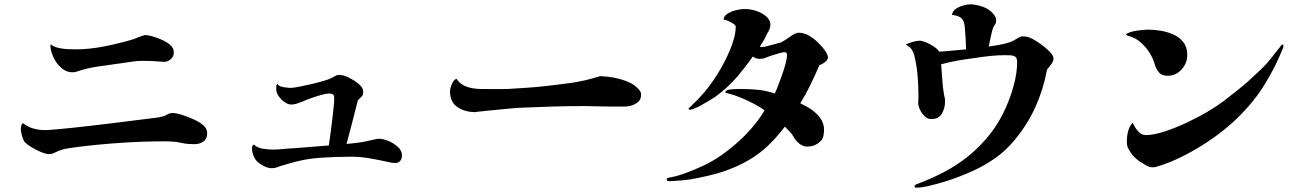

<svg xmlns="http://www.w3.org/2000/svg" viewBox="-20 -803 6040 887"><path d="M937 -186Q937 -161 919.5 -149Q902 -137 879 -137Q865 -137 850.5 -138Q836 -139 822 -142Q802 -147 781.5 -148.5Q761 -150 740 -150Q642 -150 543 -143.5Q444 -137 346 -125Q321 -122 293 -117.5Q265 -113 242 -102Q233 -98 225.5 -94.5Q218 -91 207 -91Q193 -91 168.5 -101Q144 -111 121.5 -125.5Q99 -140 91 -151Q86 -159 81 -178Q76 -197 76 -207Q76 -212 78 -221Q80 -230 86 -234Q107 -217 133.5 -209.5Q160 -202 187 -202Q190 -202 192.5 -202Q195 -202 198 -202Q228 -204 258.5 -207Q289 -210 319 -213Q372 -219 425.5 -225Q479 -231 532 -238Q566 -242 600 -246.5Q634 -251 668 -255Q683 -257 700 -259Q717 -261 732 -265Q743 -268 753.5 -274.5Q764 -281 777 -281Q794 -281 822 -272Q850 -263 877 -250.5Q904 -238 916 -227Q926 -219 931.5 -209.5Q937 -200 937 -186ZM783 -558Q783 -542 768.5 -529.5Q754 -517 738 -517Q731 -517 727 -518Q705 -520 682 -521Q659 -522 637 -522Q612 -522 582 -517Q552 -512 527 -509Q487 -503 445 -497.5Q403 -492 363 -481Q351 -478 339 -473.5Q327 -469 314 -469Q286 -469 263 -489.5Q240 -510 226.5 -539Q213 -568 213 -593Q213 -597 214 -598Q228 -587 249 -582Q270 -577 292 -576Q314 -575 331 -575Q393 -575 465.5 -589.5Q538 -604 597 -622Q601 -624 613 -628.5Q625 -633 636 -637Q647 -641 649 -641Q664 -641 686.5 -634.5Q709 -628 730.5 -618Q752 -608 763 -598Q774 -589 778.5 -580.5Q783 -572 783 -558Z M1837 -85Q1837 -70 1829 -60Q1821 -50 1805 -50Q1790 -50 1772 -55Q1731 -64 1688 -71.5Q1645 -79 1602 -79Q1529 -79 1457 -74Q1385 -69 1314 -47Q1302 -43 1289.5 -40Q1277 -37 1265 -32Q1252 -26 1235 -26Q1219 -26 1201.5 -34.5Q1184 -43 1171 -54Q1158 -66 1151 -84Q1144 -102 1144 -120Q1144 -124 1146.5 -129Q1149 -134 1153 -135Q1169 -120 1194 -116Q1219 -112 1239 -112Q1263 -112 1287.5 -114.5Q1312 -117 1336 -118Q1377 -121 1417.5 -124.5Q1458 -128 1499 -131Q1504 -163 1508 -195Q1512 -227 1516 -259Q1518 -282 1521 -305Q1524 -328 1524 -350Q1524 -363 1518 -367Q1512 -371 1501 -371Q1488 -371 1462.5 -364Q1437 -357 1411.5 -347.5Q1386 -338 1373 -332Q1363 -328 1350 -324Q1337 -320 1326 -320Q1311 -320 1294.5 -331.5Q1278 -343 1267 -359.5Q1256 -376 1256 -391Q1256 -395 1256.5 -403.5Q1257 -412 1261 -416Q1268 -404 1289 -400.5Q1310 -397 1322 -397Q1334 -397 1360 -402Q1386 -407 1416.5 -414Q1447 -421 1472.5 -428.5Q1498 -436 1508 -441Q1517 -445 1527 -451Q1537 -457 1547 -457Q1567 -457 1592.5 -444Q1618 -431 1634 -418Q1645 -409 1651.5 -399.5Q1658 -390 1658 -376Q1658 -364 1649.5 -355.5Q1641 -347 1633 -339Q1621 -289 1607.5 -238.5Q1594 -188 1581 -138Q1602 -140 1623.5 -142.5Q1645 -145 1666 -149Q1677 -151 1699.5 -156.5Q1722 -162 1731 -162Q1750 -162 1775 -151.5Q1800 -141 1818.5 -124Q1837 -107 1837 -85Z M2942 -366Q2942 -341 2921.5 -327Q2901 -313 2872 -311Q2868 -311 2856.5 -311Q2845 -311 2840 -311Q2821 -311 2788.5 -311Q2756 -311 2729 -312Q2716 -312 2704.5 -312.5Q2693 -313 2681 -313Q2593 -313 2523 -310.5Q2453 -308 2377 -305Q2363 -304 2334 -301.5Q2305 -299 2272 -295.5Q2239 -292 2212 -289.5Q2185 -287 2176 -285Q2127 -285 2093 -308.5Q2059 -332 2059 -380Q2059 -395 2067.5 -415Q2076 -435 2089 -439Q2102 -419 2121.5 -409Q2141 -399 2162 -395.5Q2183 -392 2198 -392Q2230 -392 2262 -391.5Q2294 -391 2326 -392Q2379 -395 2420.5 -398Q2462 -401 2515 -407Q2568 -413 2608 -418.5Q2648 -424 2682.5 -432Q2717 -440 2752 -451Q2794 -450 2833 -440.5Q2872 -431 2898 -417Q2911 -410 2926.5 -395Q2942 -380 2942 -366Z M3805 -538Q3805 -519 3765 -501Q3746 -456 3723.5 -410Q3701 -364 3677 -326Q3693 -318 3712 -307.5Q3731 -297 3744 -285Q3787 -248 3787 -204Q3787 -188 3783.5 -173.5Q3780 -159 3769 -149Q3759 -139 3744.5 -132.5Q3730 -126 3707 -126Q3689 -126 3671.5 -140.5Q3654 -155 3645 -173Q3641 -181 3629 -194Q3617 -207 3606 -218Q3568 -168 3527.5 -129.5Q3487 -91 3436 -61.5Q3385 -32 3317 -9Q3293 -1 3251 9Q3209 19 3168 26Q3155 28 3134 30Q3113 32 3095 33Q3077 34 3072 34Q3060 34 3060 26Q3060 21 3064 19.5Q3068 18 3074 17Q3109 11 3150.5 -4.5Q3192 -20 3232 -39Q3275 -59 3317 -89Q3359 -119 3396 -153Q3431 -185 3462 -222.5Q3493 -260 3512 -293Q3493 -308 3462 -324Q3431 -340 3399.5 -353Q3368 -366 3345 -371Q3340 -372 3335.5 -373Q3331 -374 3331 -377Q3331 -383 3342 -387Q3347 -389 3353.5 -389.5Q3360 -390 3367 -391Q3375 -391 3383.5 -391.5Q3392 -392 3399 -392Q3438 -392 3478.5 -388.5Q3519 -385 3559 -371Q3565 -382 3574 -405.5Q3583 -429 3593 -457Q3603 -485 3609.5 -510Q3616 -535 3616 -548Q3616 -562 3604 -562Q3597 -562 3579.5 -557Q3562 -552 3545 -546.5Q3528 -541 3521 -538Q3513 -534 3504.5 -532.5Q3496 -531 3489 -531Q3472 -531 3458 -542Q3442 -519 3423.5 -495.5Q3405 -472 3388 -451Q3363 -423 3338.5 -400Q3314 -377 3282 -354Q3275 -349 3252 -335.5Q3229 -322 3209 -311Q3199 -306 3185.5 -301Q3172 -296 3169 -296Q3161 -296 3161 -300Q3161 -302 3165.5 -306.5Q3170 -311 3172 -312Q3181 -322 3190.5 -330.5Q3200 -339 3206 -346Q3235 -376 3255 -403Q3275 -430 3293 -458Q3311 -486 3331 -525.5Q3351 -565 3365 -606.5Q3379 -648 3379 -680Q3379 -687 3360.5 -698Q3342 -709 3323 -713Q3323 -727 3338.5 -738Q3354 -749 3376 -755Q3398 -761 3417 -761Q3446 -762 3474 -752.5Q3502 -743 3520.5 -726.5Q3539 -710 3539 -690Q3539 -669 3524 -648Q3516 -630 3508.5 -617Q3501 -604 3490 -587Q3493 -586 3499 -586Q3503 -586 3506.5 -586.5Q3510 -587 3513 -587Q3533 -592 3552.5 -597.5Q3572 -603 3588 -607Q3605 -616 3619 -626Q3633 -636 3642 -642Q3646 -644 3654.5 -648Q3663 -652 3669 -652Q3682 -652 3697 -647.5Q3712 -643 3731 -630Q3747 -619 3765 -600.5Q3783 -582 3790 -571Q3798 -560 3801.5 -551.5Q3805 -543 3805 -538Z M4847 -533Q4847 -520 4836 -505.5Q4825 -491 4817 -481Q4800 -390 4763.5 -309Q4727 -228 4668 -157Q4628 -108 4578.5 -73Q4529 -38 4471 -12Q4449 -2 4415 11.5Q4381 25 4343 36.5Q4305 48 4270.5 56Q4236 64 4212 64Q4205 64 4205 58Q4205 53 4209.5 50.5Q4214 48 4217 47Q4279 24 4338 -6.5Q4397 -37 4449 -78Q4484 -106 4517.5 -141.5Q4551 -177 4576 -214Q4604 -255 4627 -306.5Q4650 -358 4664.5 -413Q4679 -468 4679 -517Q4679 -535 4670 -541Q4661 -547 4647.5 -547.5Q4634 -548 4621 -548Q4589 -548 4555.5 -544.5Q4522 -541 4490 -536Q4450 -531 4409 -524Q4368 -517 4328 -506Q4331 -472 4333 -436.5Q4335 -401 4341 -367Q4343 -359 4344.5 -351Q4346 -343 4346 -335Q4346 -304 4331.5 -278.5Q4317 -253 4282 -253Q4266 -253 4252.5 -265.5Q4239 -278 4230.5 -295.5Q4222 -313 4222 -327Q4222 -335 4222.5 -343Q4223 -351 4223 -359Q4223 -404 4219.5 -449Q4216 -494 4206 -538Q4202 -558 4193 -572.5Q4184 -587 4164 -597Q4175 -603 4195 -609Q4215 -615 4228 -615Q4240 -615 4259 -607Q4278 -599 4295.5 -587Q4313 -575 4319 -564Q4321 -565 4331.5 -565.5Q4342 -566 4344 -566Q4369 -568 4393.5 -570.5Q4418 -573 4443 -575Q4442 -626 4437 -679Q4434 -708 4421 -719.5Q4408 -731 4378 -734Q4380 -751 4395 -761.5Q4410 -772 4429 -777.5Q4448 -783 4461 -783Q4483 -783 4509 -775.5Q4535 -768 4552 -755Q4563 -747 4572.5 -734.5Q4582 -722 4582 -708Q4582 -700 4579.5 -694.5Q4577 -689 4572 -683Q4567 -675 4562.5 -656.5Q4558 -638 4554 -618.5Q4550 -599 4548 -588Q4564 -590 4586.5 -594Q4609 -598 4630.5 -603.5Q4652 -609 4665 -617Q4675 -623 4685.5 -629Q4696 -635 4708 -635Q4716 -635 4724.5 -633Q4733 -631 4740 -628Q4750 -624 4767.5 -613Q4785 -602 4803.5 -587.5Q4822 -573 4834.5 -558.5Q4847 -544 4847 -533Z M5907 -580Q5900 -565 5892 -545.5Q5884 -526 5877 -512Q5846 -449 5809.5 -392.5Q5773 -336 5711 -272Q5678 -238 5632.5 -201.5Q5587 -165 5534.5 -132Q5482 -99 5426.5 -72.5Q5371 -46 5317 -31Q5297 -28 5282 -35Q5263 -45 5240.5 -60.5Q5218 -76 5203 -99Q5199 -106 5192.5 -117Q5186 -128 5186 -147Q5185 -167 5190.5 -192Q5196 -217 5212 -236Q5217 -227 5225 -213.5Q5233 -200 5245 -189.5Q5257 -179 5273 -179Q5309 -179 5358.5 -195Q5408 -211 5460.5 -235.5Q5513 -260 5558.5 -287Q5604 -314 5633 -336Q5673 -367 5708.5 -395.5Q5744 -424 5776 -455Q5795 -473 5812 -489Q5829 -505 5846 -526Q5854 -537 5868.5 -555Q5883 -573 5892 -584Q5894 -587 5896 -589.5Q5898 -592 5899 -594Q5902 -597 5906 -597Q5910 -597 5909.5 -591Q5909 -585 5907 -580ZM5465 -549Q5465 -512 5439 -482.5Q5413 -453 5374 -453Q5346 -453 5332.5 -470.5Q5319 -488 5314 -508Q5307 -533 5290.5 -559.5Q5274 -586 5249.5 -607.5Q5225 -629 5193 -637Q5183 -640 5182 -644Q5182 -646 5189.5 -649.5Q5197 -653 5203 -655Q5218 -660 5244.5 -663Q5271 -666 5286 -666Q5312 -666 5342.5 -661Q5373 -656 5401 -643.5Q5429 -631 5447 -608Q5465 -585 5465 -549Z"/></svg>

Font: Kaisei Tokumin
Style: Bold
Weight: 700
Designer: Font-Kai, 金井和夫
Foundry: KAZUO KANAI
Version: Version 5.003